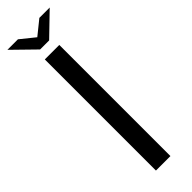

<svg xmlns="http://www.w3.org/2000/svg" viewBox="-265 -719 722 722"><g transform="rotate(-45 95.5 -358.0)"><path d="M57 0V-591H134V0ZM71 -630 -17 -716H39L96 -670L153 -716H208L119 -630Z"/></g></svg>

Font: Alumni Sans Thin Medium
Style: Regular
Weight: 500
Version: Version 1.018